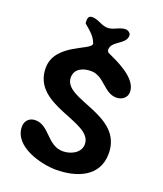

<svg xmlns="http://www.w3.org/2000/svg" viewBox="-160 -991 934 1101"><g transform="rotate(20 307.0 -440.0)"><path d="M46 -159C46 -38 223 7 313 7C437 7 567 -40 567 -183C567 -423 213 -384 213 -520C213 -574 263 -594 310 -594C391 -594 421 -500 497 -500C531 -500 561 -522 561 -557C561 -644 421 -702 367 -727C365 -729 361 -738 360 -740V-743C360 -797 447 -805 447 -860C447 -876 428 -887 415 -887C378 -887 350 -859 313 -859C276 -859 249 -887 212 -887C192 -887 186 -876 186 -857C186 -854 186 -842 187 -840C228 -805 250 -789 267 -747V-743C267 -704 59 -671 59 -522C59 -291 420 -325 420 -187C420 -132 360 -106 314 -106C219 -106 193 -220 107 -220C70 -220 46 -194 46 -159Z"/></g></svg>

Font: Asimov Print
Style: Regular
Weight: 500
Designer: Google
Version: Version 2.000980: 2014